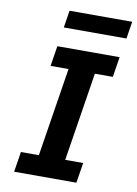

<svg xmlns="http://www.w3.org/2000/svg" viewBox="-95 -928 704 990"><g transform="rotate(10 257.5 -433.5)"><path d="M376 0 392.8 -106H298.8L372.3 -570H466.3L483.1 -676H157.1L140.3 -570H234.3L160.8 -106H66.8L50 0ZM173.1 -777H501.1L515.3 -867H187.3Z"/></g></svg>

Font: Fog Sans
Style: It
Weight: 700
Foundry: Intel Corporation
Version: Version 1.00